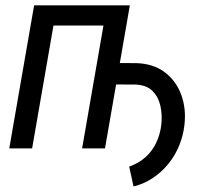

<svg xmlns="http://www.w3.org/2000/svg" viewBox="-20 -548 773 709"><path d="M361.8 -236.3 375.5 -315.4 482.9 -314.9Q546.4 -313 588.4 -281.2Q630.4 -249.5 649.2 -198.2Q668 -147 661.1 -86.9Q656.7 -46.9 641.6 -10.3Q626.5 26.4 601.8 56.9Q577.1 87.4 544.7 109.1Q512.2 130.9 473.1 140.6L457 67.4Q492.2 54.7 517.1 32.5Q542 10.3 556.6 -20.3Q571.3 -50.8 575.7 -87.4Q579.6 -122.6 572.5 -156Q565.4 -189.5 543.5 -211.7Q521.5 -233.9 480.5 -235.8ZM384.8 -528.3 371.6 -453.6H166L179.2 -528.3ZM190.4 -528.3 98.6 0H14.2L106 -528.3ZM459.5 -528.3 367.7 0H283.2L375 -528.3Z"/></svg>

Font: Roboto Condensed
Style: Italic
Weight: 400
Italic angle: -12°
Designer: Christian Robertson
Foundry: Google
Version: Version 3.0